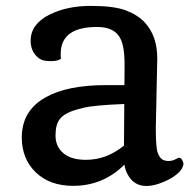

<svg xmlns="http://www.w3.org/2000/svg" viewBox="-20 -615 649 645"><path d="M397.9 -62Q326.7 9.3 225.6 9.3Q147.5 9.3 100.6 -35.6Q53.2 -81.1 53.2 -153.3Q53.2 -243.2 133.3 -288.1Q205.6 -329.1 336.9 -329.1H397.9Q398.4 -347.7 398.4 -365.2V-401.9Q398.4 -467.3 379.4 -494.1Q357.9 -524.4 306.2 -524.4Q187.5 -524.4 184.1 -439.5Q183.6 -426.3 184.6 -417.5Q174.8 -409.7 151.6 -409.7Q128.4 -409.7 117.9 -415Q107.4 -420.4 99.6 -429.7Q83 -448.7 83 -478.3Q83 -507.8 100.3 -530Q117.7 -552.2 147.5 -566.4Q205.6 -595.2 284.7 -595.2Q363.8 -595.2 403.6 -579.8Q443.4 -564.5 466.8 -539.1Q508.3 -494.1 508.3 -418.5L503.4 -184.1Q503.4 -120.1 509.5 -103Q515.6 -85.9 524.2 -80.1Q532.7 -74.2 545.2 -74.2Q557.6 -74.2 565.4 -78.1L579.1 -84.5Q585.9 -86.9 591.1 -78.9Q596.2 -70.8 596.2 -64.7Q596.2 -58.6 591.1 -48.8Q585.9 -39.1 572 -28.1Q558.1 -17.1 540.5 -8.8Q443.4 37.1 408.2 -30.3Q400.9 -43.5 397.9 -62ZM396.5 -126Q396.5 -196.3 397.5 -265.6Q295.9 -261.7 259.5 -252.7Q223.1 -243.7 207 -235.4Q190.9 -227.1 181.6 -215.8Q166.5 -197.3 166.5 -159.9Q166.5 -122.6 192.9 -100.3Q219.2 -78.1 268.6 -78.1Q338.4 -78.1 396.5 -126Z"/></svg>

Font: Quando
Style: Regular
Weight: 400
Version: Version 1.002